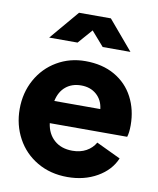

<svg xmlns="http://www.w3.org/2000/svg" viewBox="-88 -852 767 933"><g transform="rotate(10 295.5 -386.0)"><path d="M23 -274Q23 -354 59 -419Q95 -484 158 -521Q221 -558 298 -558Q382 -558 443 -523Q504 -488 536 -426.5Q568 -365 568 -289Q568 -252 561 -231H179Q186 -179 220.5 -148.5Q255 -118 310 -118Q349 -118 378 -134Q407 -150 423 -178L543 -121Q518 -61 454.5 -24.5Q391 12 308 12Q224 12 159 -26Q94 -64 58.5 -129.5Q23 -195 23 -274ZM409 -341Q404 -385 374 -411.5Q344 -438 298 -438Q253 -438 222.5 -413Q192 -388 182 -341ZM226 -784H383L505 -640H368L306 -711L244 -640H104Z"/></g></svg>

Font: BLUETTI 2.0
Style: Bold
Weight: 700
Designer: Stijn de Vries
Foundry: tokotype
Version: Version 2.005;October 31, 2023;FontCreator 14.0.0.2814 64-bi